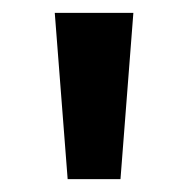

<svg xmlns="http://www.w3.org/2000/svg" viewBox="-20 -734 292 298"><path d="M187 -714H65L85 -456H167Z"/></svg>

Font: Noto Kufi Arabic SemiBold
Style: Regular
Weight: 600
Designer: Monotype Design Team, David Williams, Khaled Hosny
Foundry: Google LLC
Version: Version 2.109